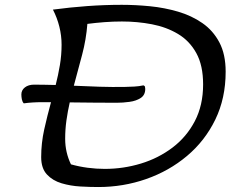

<svg xmlns="http://www.w3.org/2000/svg" viewBox="-20 -751 938 781"><path d="M379.9 9.8Q346.7 9.8 306.9 7.6Q267.1 5.4 230.7 -5.4Q194.3 -16.1 170.9 -41.3Q147.5 -66.4 147.5 -111.8Q147.5 -168.9 159.9 -224.6Q172.4 -280.3 187.5 -335.4Q169.9 -335.4 153.3 -335.4Q110.8 -335.4 76.7 -330.6Q70.8 -336.9 68.8 -347.2Q66.9 -357.4 66.9 -366.7Q66.9 -384.3 81.3 -395.5Q95.7 -406.7 119.1 -406.7Q141.1 -406.7 162.8 -406.2Q184.6 -405.8 206.5 -405.3Q216.8 -445.3 223.6 -486.1Q230.5 -526.9 230.5 -568.8Q230.5 -606.4 221.4 -642.6Q212.4 -678.7 195.3 -711.9Q265.1 -721.2 335.2 -726.3Q405.3 -731.4 475.6 -731.4Q531.2 -731.4 590.3 -725.6Q649.4 -719.7 704.3 -703.6Q759.3 -687.5 803 -657.2Q846.7 -627 872.3 -578.6Q897.9 -530.3 897.9 -459.5Q897.9 -351.1 855.7 -264.4Q813.5 -177.7 740.5 -116.5Q667.5 -55.2 574.5 -22.7Q481.4 9.8 379.9 9.8ZM489.7 -397.5Q508.3 -397.9 526.9 -398.9Q545.4 -399.9 563.5 -403.8Q568.8 -401.9 569.8 -397.7Q570.8 -393.6 570.8 -389.2Q570.8 -364.3 552.2 -352.3Q533.7 -340.3 506.8 -336.7Q480 -333 454.6 -333Q406.7 -333 359.1 -333.5Q311.5 -334 263.7 -334.5Q255.4 -297.9 250.2 -261Q245.1 -224.1 245.1 -186.5Q245.1 -131.3 268.6 -82.5Q301.8 -73.2 336.7 -68.6Q371.6 -64 406.2 -64Q481.9 -64 553.2 -85.7Q624.5 -107.4 681.6 -150.6Q738.8 -193.8 772.5 -258.3Q806.2 -322.8 806.2 -407.7Q806.2 -484.9 778.6 -534.9Q751 -585 703.9 -613Q656.7 -641.1 597.9 -652.3Q539.1 -663.6 476.1 -663.6Q440.4 -663.6 404.8 -660.9Q369.1 -658.2 335.4 -653.8Q330.6 -590.8 314 -528.1Q297.4 -465.3 280.3 -402.3Q332.5 -399.9 385 -398.2Q437.5 -396.5 489.7 -397.5ZM284.7 -88.4 286.6 -89.4 287.1 -87.9Z"/></svg>

Font: Lumanosimo
Style: Regular
Weight: 400
Designer: The DocRepair Project, Eduardo Rodriguez Tunni
Foundry: Google
Version: Version 1.010